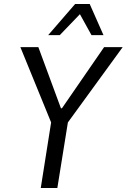

<svg xmlns="http://www.w3.org/2000/svg" viewBox="-20 -941 634 961"><path d="M184 0 242 -367 247 -301 82 -705H172L285 -399H290L501 -705H594L300 -301L326 -367L267 0ZM221 -765 356 -921H429L498 -765H438L380 -870L279 -765Z"/></svg>

Font: Nunito Sans 7pt Condensed
Style: Italic
Weight: 400
Width: 3
Italic angle: -9°
Designer: Vernon Adams
Foundry: Vernon Adams
Version: Version 3.101;gftools[0.9.27]